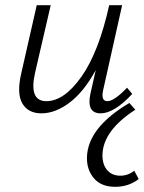

<svg xmlns="http://www.w3.org/2000/svg" viewBox="-20 -433 556 742"><path d="M329 -69 350 -162Q304 -78 249 -36.5Q194 5 140 5Q89 5 66.5 -33Q44 -71 62 -149L122 -413H176L116 -154Q90 -42 159 -42Q228 -42 295 -137Q362 -232 402 -413H452L378 -82Q370 -42 395 -42Q421 -42 471 -94L491 -70Q421 5 369 5Q314 5 329 -69ZM499 227 516 259Q477 289 425 289Q371 289 343 256Q315 223 316 175Q319 60 480 -35L503 -9Q379 71 376 164Q375 201 393.5 223.5Q412 246 445 246Q474 246 499 227Z"/></svg>

Font: EauTestText Semilight
Style: Italic
Weight: 300
Italic angle: -12°
Designer: Christian Thalmann (Catharsis Fonts)
Version: Version 0.001;PS 000.001;hotconv 1.0.88;makeotf.lib2.5.64775